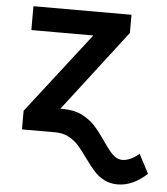

<svg xmlns="http://www.w3.org/2000/svg" viewBox="-52 -577 715 823"><g transform="rotate(5 305.0 -165.5)"><path d="M412.1 21.5Q429.7 46.9 440.7 60.5Q451.7 74.2 465.3 83.5Q479 92.8 495.1 92.8Q528.3 92.8 567.4 60.5L610.4 142.6Q549.3 199.2 484.4 199.2Q451.2 199.2 425.8 185.8Q400.4 172.4 382.6 152.6Q364.7 132.8 340.8 99.6Q317.9 66.9 300 46.9Q282.2 26.9 257.1 13.4Q231.9 0 199.2 0H55.7V-80.1L325.2 -427.7H58.6V-530.3H480.5V-452.1L211.9 -102.5H225.6Q272.5 -102.5 307.1 -84.5Q341.8 -66.4 363.8 -41.7Q385.7 -17.1 412.1 21.5Z"/></g></svg>

Font: Pretendard SemiBold
Style: Regular
Weight: 600
Designer: Base glyphs from Inter by Rasmus Andersson; Hangeul glyphs from Noto Sans CJK(Source Han Sans) by Jang Soo-young and Kan
Foundry: Kil Hyung-jin
Version: Version 1.309